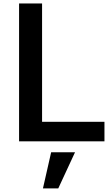

<svg xmlns="http://www.w3.org/2000/svg" viewBox="-20 -792 615 1076"><path d="M86.9 0V-772.5H215.8V-109.4H565.4V0ZM220.7 263.7 266.6 61.5H400.4L306.6 263.7Z"/></svg>

Font: Gothic A1
Style: Bold
Weight: 700
Version: Version 2.50